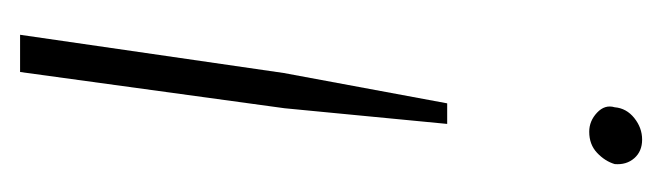

<svg xmlns="http://www.w3.org/2000/svg" viewBox="-260 -410 675 196"><g transform="rotate(-90 78.0 -312.5)"><path d="M49 -194 65 -360 102 -630H140L101 -361L70 -194ZM33 5Q21 5 14 -3Q7 -11 8 -23Q11 -33 19.5 -41Q28 -49 41 -49Q52 -49 60.5 -41Q69 -33 66 -23Q65 -11 55 -3Q45 5 33 5Z"/></g></svg>

Font: Alumni Sans Thin ExtraLight
Style: Italic
Weight: 250
Italic angle: -8°
Version: Version 1.016